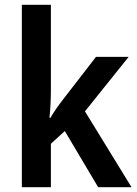

<svg xmlns="http://www.w3.org/2000/svg" viewBox="-20 -780 572 800"><path d="M192 -404Q192 -378 190.5 -346.5Q189 -315 186 -289H190Q199 -305 215 -328Q231 -351 243 -366L380 -543H516L334 -316L528 0H389L250 -234L192 -181V0H71V-760H192Z"/></svg>

Font: Noto Sans Georgian SemiCondensed SemiBold
Style: Regular
Weight: 600
Width: 4
Designer: Monotype Design Team, Akaki Razmadze
Foundry: Google LLC
Version: Version 2.005; ttfautohint (v1.8.4.7-5d5b)